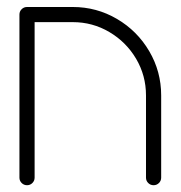

<svg xmlns="http://www.w3.org/2000/svg" viewBox="-20 -539 530 563"><path d="M37 -18.1V-496.3H81.5V-18.1Q81.5 -8.9 75 -2.4Q68.5 4.1 59.3 4.1Q50 4.1 43.5 -2.4Q37 -8.9 37 -18.1ZM430.4 4.1Q421.1 4.1 414.6 -2.4Q408.1 -8.9 408.1 -18.1V-259.3Q408.1 -317.4 379.1 -366.7Q350 -415.9 300.7 -445Q251.5 -474.1 193.3 -474.1H59.3Q50 -474.1 43.5 -480.6Q37 -487 37 -496.3Q37 -505.6 43.5 -512Q50 -518.5 59.3 -518.5H193.3Q263.3 -518.5 323 -483.5Q382.6 -448.5 417.6 -388.9Q452.6 -329.3 452.6 -259.3V-18.1Q452.6 -8.9 446.1 -2.4Q439.6 4.1 430.4 4.1Z"/></svg>

Font: 26F Galaxy Hebrew
Style: Regular
Weight: 400
Designer: C₂₉H₂₅N₃O₅
Version: Version 1.000